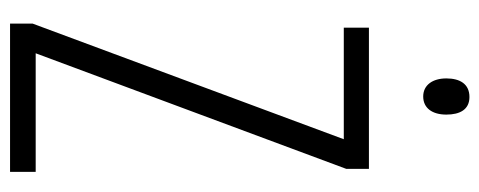

<svg xmlns="http://www.w3.org/2000/svg" viewBox="-306 -741 954 382"><g transform="rotate(90 171.0 -550.0)"><path d="M173 -1007C147 -1007 136 -988 136 -961C136 -934 149 -915 172 -915C195 -915 208 -933 208 -961C208 -988 198 -1007 173 -1007ZM322 -93V-144H86L316 -762V-807H35V-757H257L27 -138V-93Z"/></g></svg>

Font: Noto Sans Kannada UI ExtraCondensed Light
Style: Regular
Weight: 300
Width: 2
Designer: Jelle Bosma - Monotype Design Team
Foundry: Monotype Imaging Inc.
Version: Version 2.005